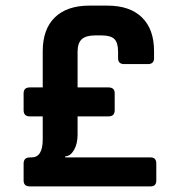

<svg xmlns="http://www.w3.org/2000/svg" viewBox="-20 -663 640 683"><path d="M212 -103H516Q536 -103 536 -81V-21Q536 0 516 0H86Q64 0 64 -21V-81Q64 -103 86 -103H92Q132 -103 132 -167V-249H86Q64 -249 64 -271V-331Q64 -352 86 -352H132V-481Q132 -559 175 -601Q218 -643 298 -643H362Q442 -643 485 -601Q528 -559 528 -481V-456Q528 -435 506 -435H422Q400 -435 400 -456V-479Q400 -511 387 -524Q374 -537 342 -537H318Q286 -537 271 -523.5Q256 -510 256 -479V-352H366Q388 -352 388 -331V-271Q388 -249 366 -249H256V-184Q256 -151 243 -129Q230 -107 212 -107Z"/></svg>

Font: RajdhaniMono
Style: Bold
Weight: 700
Monospace: yes
Designer: Satya Rajpurohit, Jyotish Sonowal
Foundry: Indian Type Foundry
Version: Version 1.201;PS 1.0;hotconv 1.0.78;makeotf.lib2.5.61930; tt